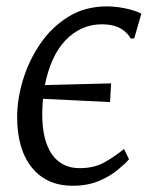

<svg xmlns="http://www.w3.org/2000/svg" viewBox="-20 -586 500 616"><path d="M213 10Q129.5 10 82.2 -48.5Q35 -107 35 -211Q35 -268 53.8 -329.8Q72.5 -391.5 109 -445.2Q145.5 -499 199.2 -532.2Q253 -565.5 323 -565.5Q341 -565.5 361 -562.8Q381 -560 400.2 -554.8Q419.5 -549.5 433.5 -542L410.5 -462.5H399.5Q389.5 -479 375.8 -489Q362 -499 344.8 -503.5Q327.5 -508 306 -508Q272 -508 242.5 -494.5Q213 -481 189.2 -455.8Q165.5 -430.5 149.2 -394.5Q133 -358.5 124 -313Q177.5 -314.5 230.5 -315.8Q283.5 -317 336.5 -318.5L333 -258.5Q279.5 -261 225.5 -263.8Q171.5 -266.5 118 -269Q117 -257.5 116.2 -245Q115.5 -232.5 115.5 -219.5Q115.5 -136 146.5 -91.2Q177.5 -46.5 235.5 -46.5Q281 -46.5 313 -64Q345 -81.5 378 -108L394 -75Q382 -61 357.5 -40.8Q333 -20.5 296.8 -5.2Q260.5 10 213 10Z"/></svg>

Font: Merriweather 24pt Light
Style: Italic
Weight: 300
Italic angle: -7.8°
Version: Version 2.101